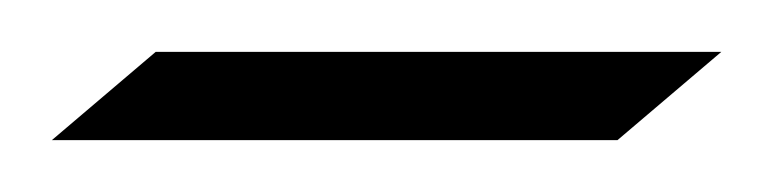

<svg xmlns="http://www.w3.org/2000/svg" viewBox="-20 -523 298 74"><path d="M0 -469 40 -503H258L218 -469Z"/></svg>

Font: Ballet
Style: Regular
Weight: 400
Designer: Maximiliano R. Sproviero
Foundry: Omnibus-Type
Version: Version 1.100